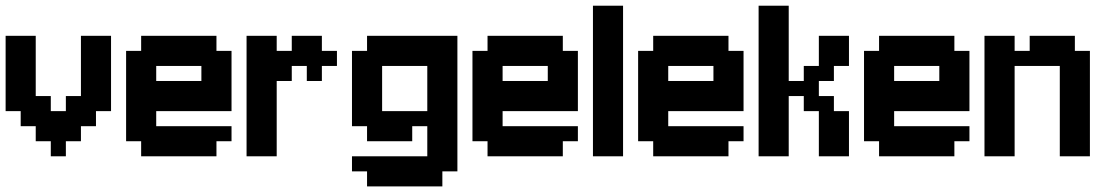

<svg xmlns="http://www.w3.org/2000/svg" viewBox="-20 -556 3951 683"><path d="M107.1 -428.6V-214.3H160.7V-160.7H214.3V-214.3H267.9V-428.6H375V-160.7H321.4V-107.1H267.9V-53.6H214.3V0H160.7V-53.6H107.1V-107.1H53.6V-160.7H0V-428.6Z M750 -375H803.6V-160.7H535.7V-107.1H803.6V-53.6H750V0H482.1V-53.6H428.6V-375H482.1V-428.6H750ZM535.7 -321.4V-267.9H696.4V-321.4Z M964.3 -428.6V-375H1017.9V-428.6H1125V-375H1178.6V-321.4H1125V-267.9H1071.4V-321.4H1017.9V-267.9H964.3V0H857.1V-428.6Z M1607.1 53.6H1553.6V107.1H1285.7V53.6H1232.1V0H1500V-107.1H1446.4V-53.6H1285.7V-107.1H1232.1V-375H1285.7V-428.6H1607.1ZM1500 -321.4H1339.3V-160.7H1500Z M1982.1 -375H2035.7V-160.7H1767.9V-107.1H2035.7V-53.6H1982.1V0H1714.3V-53.6H1660.7V-375H1714.3V-428.6H1982.1ZM1767.9 -321.4V-267.9H1928.6V-321.4Z M2196.4 -535.7V0H2089.3V-535.7Z M2571.4 -375H2625V-160.7H2357.1V-107.1H2625V-53.6H2571.4V0H2303.6V-53.6H2250V-375H2303.6V-428.6H2571.4ZM2357.1 -321.4V-267.9H2517.9V-321.4Z M2785.7 -535.7V-267.9H2839.3V-321.4H2892.9V-428.6H3000V-321.4H2946.4V-267.9H2892.9V-214.3H2946.4V-160.7H3000V0H2892.9V-160.7H2839.3V-214.3H2785.7V0H2678.6V-535.7Z M3375 -375H3428.6V-160.7H3160.7V-107.1H3428.6V-53.6H3375V0H3107.1V-53.6H3053.6V-375H3107.1V-428.6H3375ZM3160.7 -321.4V-267.9H3321.4V-321.4Z M3589.3 -428.6V-375H3642.9V-428.6H3803.6V-375H3857.1V0H3750V-321.4H3589.3V0H3482.1V-428.6Z"/></svg>

Font: Jersey 10
Style: Regular
Weight: 400
Designer: Sarah Cadigan-Fried
Version: Version 1.000